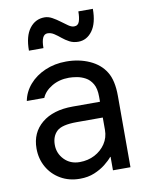

<svg xmlns="http://www.w3.org/2000/svg" viewBox="-85 -812 683 886"><g transform="rotate(-10 256.0 -369.0)"><path d="M218 12Q167 12 127.5 -11Q88 -34 66 -73Q44 -112 44 -160Q44 -234 97 -278Q150 -322 242 -322H370V-346Q370 -384 357 -406Q344 -428 324.5 -438.5Q305 -449 284.5 -452.5Q264 -456 248 -456Q202 -456 167 -435Q132 -414 120 -384H38Q46 -426 75 -459.5Q104 -493 149 -512.5Q194 -532 248 -532Q308 -532 357 -510Q406 -488 431 -447Q456 -407 456 -334V0H374V-63H372Q360 -48 338 -30.5Q316 -13 286 -0.5Q256 12 218 12ZM230 -64Q269 -64 300.5 -80.5Q332 -97 351 -125.5Q370 -154 370 -190V-248H248Q178 -248 154 -225Q130 -202 130 -162Q130 -122 158 -93Q186 -64 230 -64ZM88 -611Q88 -679 115 -714.5Q142 -750 185 -750Q203 -750 221 -740Q239 -730 255.5 -717.5Q272 -705 286.5 -695Q301 -685 313 -685Q332 -685 338 -703.5Q344 -722 344 -750H412Q412 -683 386 -647.5Q360 -612 320 -612Q297 -612 279 -621.5Q261 -631 246 -643.5Q231 -656 216.5 -665.5Q202 -675 186 -675Q156 -675 156 -611Z"/></g></svg>

Font: Liter
Style: Regular
Weight: 400
Designer: Anton Skugarov
Foundry: skugi
Version: Version 1.004; ttfautohint (v1.8.4.7-5d5b)